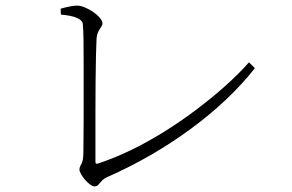

<svg xmlns="http://www.w3.org/2000/svg" viewBox="-20 -682 1040 684"><path d="M317 -18Q310 -18 300.5 -25Q291 -32 282.5 -42Q274 -52 268.5 -62Q263 -72 263 -78Q263 -86 270 -98Q277 -110 277 -139Q277 -152 277.5 -185Q278 -218 278 -263.5Q278 -309 278 -358.5Q278 -408 278 -455.5Q278 -503 277.5 -540Q277 -577 275 -596Q275 -602 269 -608.5Q263 -615 246.5 -621Q230 -627 197 -630L196 -651Q213 -656 229 -659Q245 -662 255 -662Q267 -662 282.5 -655.5Q298 -649 312.5 -639Q327 -629 336 -618Q345 -607 345 -599Q345 -593 340.5 -586.5Q336 -580 331 -571Q326 -562 324 -545Q323 -528 322 -487Q321 -446 320.5 -392Q320 -338 320 -282Q320 -226 320 -179Q320 -132 320 -105Q320 -97 328 -99Q386 -118 446 -147Q506 -176 564.5 -212.5Q623 -249 677.5 -290Q732 -331 780.5 -374Q829 -417 867 -460L888 -439Q797 -324 660.5 -223.5Q524 -123 364 -52Q350 -46 343 -38Q336 -30 330.5 -24Q325 -18 317 -18Z"/></svg>

Font: Noto Serif SC ExtraLight ExtraLight
Style: Regular
Weight: 250
Version: Version 2.002-H1;hotconv 1.1.0;makeotfexe 2.6.0